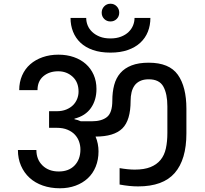

<svg xmlns="http://www.w3.org/2000/svg" viewBox="-20 -1021 1101 1029"><path d="M301 -12Q251 -12 209.5 -26.5Q168 -41 138.5 -68Q109 -95 92.5 -133Q76 -171 76 -217H175Q175 -166 208 -134Q241 -102 295 -102Q349 -102 380 -134.5Q411 -167 411 -220Q411 -241 404 -261.5Q397 -282 382 -298.5Q367 -315 342.5 -325.5Q318 -336 284 -336H243V-425H284Q313 -425 335 -434Q357 -443 371.5 -457.5Q386 -472 393.5 -491Q401 -510 401 -530Q401 -581 369 -610Q337 -639 292 -639Q244 -639 212.5 -612.5Q181 -586 181 -538H83Q83 -581 98.5 -616.5Q114 -652 142 -676.5Q170 -701 208.5 -714.5Q247 -728 293 -728Q338 -728 375.5 -715Q413 -702 440 -678Q467 -654 482 -620Q497 -586 497 -544Q497 -485 467.5 -442.5Q438 -400 379 -385V-382Q388 -380 396.5 -377.5Q405 -375 413 -371H472Q525 -371 553.5 -394Q582 -417 582 -482Q582 -528 592 -565.5Q602 -603 625 -629.5Q648 -656 685.5 -670.5Q723 -685 777 -685Q887 -685 933 -620.5Q979 -556 979 -438V-306Q979 -166 916.5 -94Q854 -22 720 -22Q697 -22 672.5 -24.5Q648 -27 621 -32V-120Q644 -116 664.5 -114Q685 -112 702 -112Q753 -112 786.5 -125.5Q820 -139 840.5 -164Q861 -189 869 -225.5Q877 -262 877 -309V-451Q877 -518 855.5 -557Q834 -596 777 -596Q750 -596 731 -587Q712 -578 701 -562.5Q690 -547 685 -526Q680 -505 680 -481Q680 -376 635.5 -332.5Q591 -289 492 -289Q500 -271 504 -250.5Q508 -230 508 -210Q508 -165 493 -128Q478 -91 450.5 -65.5Q423 -40 385 -26Q347 -12 301 -12ZM572 -739Q518 -739 478 -753Q438 -767 411.5 -792Q385 -817 371.5 -851Q358 -885 358 -925H442Q442 -904 450 -884.5Q458 -865 474.5 -849.5Q491 -834 515 -824.5Q539 -815 572 -815Q604 -815 628.5 -824.5Q653 -834 669 -849.5Q685 -865 693 -884.5Q701 -904 701 -925H786Q786 -885 772.5 -851Q759 -817 732 -792Q705 -767 665 -753Q625 -739 572 -739ZM572 -906Q552 -906 538.5 -919.5Q525 -933 525 -953Q525 -973 538.5 -987Q552 -1001 572 -1001Q592 -1001 605.5 -987Q619 -973 619 -953Q619 -933 605.5 -919.5Q592 -906 572 -906Z"/></svg>

Font: SVN-Poppins Medium
Style: Regular
Weight: 500
Designer: Ninad Kale (Devanagari), Jonny Pinhorn (Latin)
Foundry: Indian Type Foundry
Version: Version 3.002 2017; ttfautohint (v1.8.3)